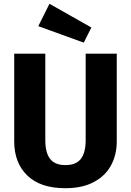

<svg xmlns="http://www.w3.org/2000/svg" viewBox="-20 -976 691 1013"><path d="M596 -230Q596 -159 565.5 -103Q535 -47 474 -15Q413 17 325 17Q193 17 124 -50Q55 -117 55 -230V-693H219V-237Q219 -170 244.5 -137.5Q270 -105 325 -105Q381 -105 406.5 -137.5Q432 -170 432 -237V-693H596ZM462 -831 422 -751 182 -838 241 -956Z"/></svg>

Font: FiraGOUPP
Style: Bold
Weight: 700
Designer: bBox Type
Foundry: bBox Type GmbH
Version: Version 1.001